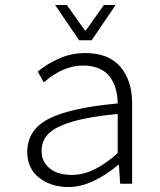

<svg xmlns="http://www.w3.org/2000/svg" viewBox="-20 -734 640 767"><path d="M295.9 -573.2 200.2 -713.9H247.1L318.8 -612.8H323.2L395 -713.9H441.9L346.2 -573.2ZM253.9 13.2Q184.6 13.2 136.7 -23.7Q88.9 -60.5 88.9 -127Q88.9 -213.9 172.6 -258.3Q256.3 -302.7 450.2 -320.8Q449.7 -352.1 442.6 -377.9Q435.5 -403.8 420.2 -425.5Q404.8 -447.3 377.2 -459.7Q349.6 -472.2 312 -472.2Q231.9 -472.2 154.8 -404.8L130.9 -448.2Q165 -477.1 214.4 -499.5Q263.7 -522 320.8 -522Q414.1 -522 460.9 -467Q507.8 -412.1 507.8 -321.8V0H460L455.1 -75.2H452.1Q345.7 13.2 253.9 13.2ZM267.1 -35.2Q355 -35.2 450.2 -123V-278.8Q336.4 -268.1 268.6 -247.8Q200.7 -227.5 173.3 -199.5Q146 -171.4 146 -130.9Q146 -98.6 164.1 -76.2Q182.1 -53.7 208.5 -44.4Q234.9 -35.2 267.1 -35.2Z"/></svg>

Font: Office Code Pro D Light
Style: Regular
Weight: 300
Designer: Nathan Rutzky & Paul D. Hunt
Foundry: Adobe Systems Incorporated
Version: Version 1.004;PS 001.004;hotconv 1.0.70;makeotf.lib2.5.58329